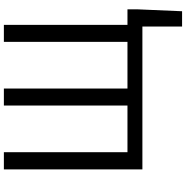

<svg xmlns="http://www.w3.org/2000/svg" viewBox="-4 -770 983 1016"><g transform="rotate(-90 488.0 -261.5)"><path d="M865 -79V-733H775V-79H528V-733H438V-79H191V-733H100V0H856V210H937L947 -23V-79Z"/></g></svg>

Font: Noto Sans Mono CJK JP Regular
Style: Regular
Weight: 400
Designer: Ryoko NISHIZUKA (kana & ideographs); Paul D. Hunt (Latin, Greek & Cyrillic); Wenlong ZHANG (bopomofo); Sandoll Communica
Foundry: Adobe Systems Incorporated
Version: Version 1.004;PS 1.004;hotconv 1.0.82;makeotf.lib2.5.63406